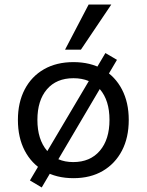

<svg xmlns="http://www.w3.org/2000/svg" viewBox="-20 -777 648 847"><path d="M304 9Q229 9 174 -23Q119 -55 89 -112.5Q59 -170 59 -248Q59 -325 89 -382.5Q119 -440 174 -471.5Q229 -503 304 -503Q379 -503 433.5 -471.5Q488 -440 518 -382.5Q548 -325 548 -248Q548 -170 518 -112.5Q488 -55 433.5 -23Q379 9 304 9ZM303 -62Q378 -62 420.5 -112Q463 -162 463 -248Q463 -334 421 -383Q379 -432 304 -432Q229 -432 187 -383Q145 -334 145 -248Q145 -162 187.5 -112Q230 -62 303 -62ZM164 50 112 19 445 -543 496 -513ZM267 -558 371 -757H471L337 -558Z"/></svg>

Font: Nunito Sans 8pt
Style: Regular
Weight: 400
Version: Version 3.101;gftools[0.9.27]